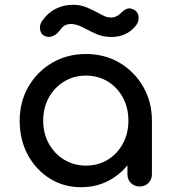

<svg xmlns="http://www.w3.org/2000/svg" viewBox="-20 -776 715 800"><path d="M318 4Q245 4 187 -32.5Q129 -69 95.5 -131.5Q62 -194 62 -273Q62 -352 98.5 -415Q135 -478 197.5 -514.5Q260 -551 338 -551Q416 -551 478 -514.5Q540 -478 576.5 -415Q613 -352 613 -273H574Q574 -194 540.5 -131.5Q507 -69 449 -32.5Q391 4 318 4ZM338 -86Q389 -86 429 -110.5Q469 -135 492 -177.5Q515 -220 515 -273Q515 -327 492 -369.5Q469 -412 429 -436.5Q389 -461 338 -461Q288 -461 247.5 -436.5Q207 -412 183.5 -369.5Q160 -327 160 -273Q160 -220 183.5 -177.5Q207 -135 247.5 -110.5Q288 -86 338 -86ZM562 1Q540 1 525.5 -13.5Q511 -28 511 -50V-203L530 -309L613 -273V-50Q613 -28 598.5 -13.5Q584 1 562 1ZM445 -622Q411 -622 386 -632.5Q361 -643 343 -653Q321 -665 305 -670.5Q289 -676 277 -676Q263 -676 252 -671Q241 -666 229 -649Q217 -633 200 -625.5Q183 -618 164 -627Q150 -634 147 -653Q144 -672 155 -688Q178 -722 211.5 -739Q245 -756 284 -756Q316 -756 340.5 -745.5Q365 -735 382 -726Q405 -713 417 -708Q429 -703 442 -703Q455 -703 465 -708Q475 -713 482 -720Q496 -734 509 -739.5Q522 -745 541 -734Q556 -725 557.5 -705Q559 -685 546 -669Q508 -622 445 -622Z"/></svg>

Font: Comfortaa
Style: Bold
Weight: 700
Designer: Johan Aakerlund
Foundry: Johan Aakerlund
Version: Version 3.104; ttfautohint (v1.8.1.43-b0c9)